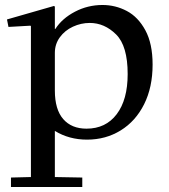

<svg xmlns="http://www.w3.org/2000/svg" viewBox="-20 -550 676 770"><path d="M196 -526 200 -524V-434H202Q229 -476 280.5 -503Q332 -530 391 -530Q443 -530 488.5 -506Q534 -482 563 -428.5Q592 -375 592 -291Q592 -200 558 -132Q524 -64 464 -27Q404 10 329 10Q257 10 200 -25V160L310 162V200H24V162L104 160V-445L102 -447L14 -442L8 -472ZM327 -34Q404 -34 448 -92Q492 -150 492 -253Q492 -366 445.5 -412Q399 -458 340 -458Q305 -458 272.5 -443Q240 -428 220 -400.5Q200 -373 200 -338V-187Q200 -111 233.5 -72.5Q267 -34 327 -34Z"/></svg>

Font: Minipax
Style: Regular
Weight: 400
Designer: Raphaël Ronot, Igor Stepanchenko (Cyrillic)
Foundry: steppetype
Version: Version 1.002